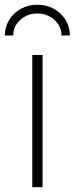

<svg xmlns="http://www.w3.org/2000/svg" viewBox="-43 -773 309 793"><path d="M90.3 0V-545.9H132.8V0ZM111.3 -753.4Q149.4 -753.4 179.7 -736.6Q210 -719.7 227.8 -690.9Q245.6 -662.1 245.6 -626.5H210.9Q210.9 -665 181.6 -691.2Q152.3 -717.3 111.3 -717.3Q70.3 -717.3 41 -691.2Q11.7 -665 11.7 -626.5H-22.9Q-22.9 -662.1 -5.1 -690.9Q12.7 -719.7 43.2 -736.6Q73.7 -753.4 111.3 -753.4Z"/></svg>

Font: Inter Extra Light
Style: Regular
Weight: 200
Designer: Rasmus Andersson
Foundry: rsms
Version: Version 4.000;git-3c8e0fc